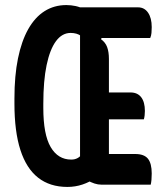

<svg xmlns="http://www.w3.org/2000/svg" viewBox="-20 -729 640 758"><path d="M242 -709Q251 -709 260.5 -708Q270 -707 279 -705Q288 -703 296 -700H314H525Q550 -700 564.5 -679Q579 -658 579 -622Q579 -610 578 -599Q577 -588 573 -579H344L300 -587Q292 -593 281.5 -596Q271 -599 259 -599Q225 -599 201 -566.5Q177 -534 164 -472Q151 -410 151 -319V-303Q151 -198 180 -148.5Q209 -99 261 -99Q269 -99 275 -100.5Q281 -102 286.5 -105Q292 -108 296 -112Q296 -173 296 -234.5Q296 -296 296 -357.5Q296 -419 296 -480.5Q296 -542 296 -603H390L379 -574Q396 -562 403 -543Q410 -524 410 -496Q410 -449 410 -402Q410 -355 410 -308.5Q410 -262 410 -215Q410 -168 410 -121H514Q549 -121 564 -102.5Q579 -84 579 -44Q579 -31 578 -19.5Q577 -8 575 0H380Q367 0 353 -4.5Q339 -9 323 -18V-30L360 -28Q334 -10 305.5 -0.5Q277 9 246 9Q177 9 130.5 -27.5Q84 -64 60.5 -137Q37 -210 37 -320V-340Q37 -430 51 -498.5Q65 -567 91.5 -614Q118 -661 156 -685Q194 -709 242 -709ZM375 -364H495Q523 -364 537.5 -345Q552 -326 552 -291Q552 -282 551 -273.5Q550 -265 548 -258H375Z"/></svg>

Font: Recursive Monospace Casual SemiBold
Style: Regular
Weight: 600
Version: Version 1.047